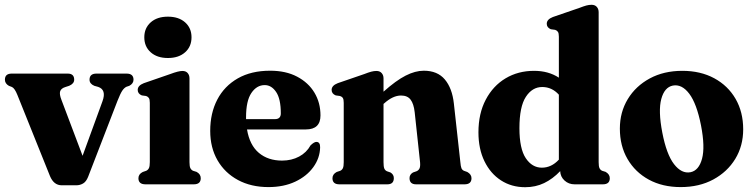

<svg xmlns="http://www.w3.org/2000/svg" viewBox="-22 -769 3145 801"><path d="M296.5 4H235.5Q202.5 4 186.5 -34.5L50.5 -373Q39.5 -400.5 28 -406L15 -411Q-1.5 -420.5 -1.5 -436.5Q-1.5 -462 27 -462H260.5Q287.5 -462 287.5 -436.5Q287.5 -420 266.5 -411L251 -406Q233 -400.5 229 -388.2Q225 -376 234.5 -352L322.5 -119L405.5 -346.5Q423 -394.5 387.5 -406.5L371.5 -411Q351.5 -419.5 351.5 -436.5Q351.5 -462 380.5 -462H506Q535 -462 535 -436.5Q535 -420.5 517.5 -411L505.5 -407Q496 -402.5 488 -390.5Q480 -378.5 468 -348L345.5 -31Q337.5 -11 324.5 -3.5Q311.5 4 296.5 4Z M678.5 -527Q633.5 -527 606.8 -550.8Q580 -574.5 580 -613.5Q580 -652 606.8 -675.8Q633.5 -699.5 678.5 -699.5Q723.5 -699.5 750.2 -675.8Q777 -652 777 -613.5Q777 -574.5 750.2 -550.8Q723.5 -527 678.5 -527ZM768.5 -442V-92.5Q768.5 -75 772.2 -67.5Q776 -60 783.5 -56.5L798 -52Q815.5 -42.5 815.5 -25.5Q815.5 0 786.5 0H585Q555.5 0 555.5 -25.5Q555.5 -42.5 573.5 -51.5L588 -56.5Q595.5 -60 599.2 -67.5Q603 -75 603 -92.5V-340Q603 -354.5 599 -360.2Q595 -366 587.5 -368.5L569.5 -371Q552.5 -378 552.5 -394Q552.5 -412 578 -422L688 -460Q722.5 -473 739 -473Q753.5 -473 761 -464.2Q768.5 -455.5 768.5 -442Z M1315 -287.5Q1315 -229 1254 -229H1008.5Q1019.5 -163.5 1058 -131.2Q1096.5 -99 1154.5 -99Q1194.5 -99 1225.8 -115.8Q1257 -132.5 1273.5 -162.5Q1289 -177.5 1298.5 -177Q1314 -176.5 1313.5 -154Q1312.5 -109.5 1285.2 -71.8Q1258 -34 1209.8 -11.2Q1161.5 11.5 1098 11.5Q1025.5 11.5 970.8 -18Q916 -47.5 885.5 -100.2Q855 -153 855 -223Q855 -297 884.5 -353.5Q914 -410 970 -442Q1026 -474 1105 -474Q1170.5 -474 1217.5 -449.2Q1264.5 -424.5 1289.8 -382.5Q1315 -340.5 1315 -287.5ZM1004.5 -280Q1004.5 -275.5 1004.5 -272H1125Q1149.5 -272 1149.5 -296Q1149.5 -356.5 1130 -385.2Q1110.5 -414 1082.5 -414Q1049 -414 1026.8 -381.2Q1004.5 -348.5 1004.5 -280Z M1578 -442V-386.5Q1630 -433 1670.2 -453.5Q1710.5 -474 1746 -474Q1803 -474 1833.8 -437.5Q1864.5 -401 1871.5 -337L1898.5 -93Q1900 -75 1903 -67.5Q1906 -60 1913.5 -56.5L1927.5 -51.5Q1945 -41.5 1945 -25.5Q1945 0 1916 0H1714Q1686.5 0 1686.5 -26Q1686.5 -41 1701 -49.5L1715.5 -54.5Q1724 -58 1728 -66Q1732 -74 1730.5 -92L1708 -301Q1704 -336 1691 -353.2Q1678 -370.5 1651 -370.5Q1617 -370.5 1580.5 -337.5L1578 -335.5V-92.5Q1578 -74 1581.2 -66Q1584.5 -58 1592.5 -54.5L1607 -49.5Q1621 -41 1621 -26Q1621 0 1594 0H1394Q1365 0 1365 -25.5Q1365 -42 1382.5 -51.5L1397.5 -56.5Q1405 -60 1408.5 -67.5Q1412 -75 1412 -92.5V-340Q1412 -354.5 1408.2 -360.2Q1404.5 -366 1396.5 -368.5L1378.5 -371Q1361.5 -378 1361.5 -394Q1361.5 -412 1387 -422L1497.5 -460Q1515.5 -467 1526.8 -470Q1538 -473 1548.5 -473Q1562.5 -473 1570.2 -464.2Q1578 -455.5 1578 -442Z M1974 -217Q1974 -295.5 2004.5 -353.2Q2035 -411 2087.2 -442.2Q2139.5 -473.5 2206 -473.5Q2266 -473.5 2309.5 -445V-616Q2309.5 -630.5 2305.5 -636.2Q2301.5 -642 2294 -644.5L2276 -647Q2259 -654 2259 -670Q2259 -688 2284.5 -698L2395 -736Q2413 -743 2424 -746Q2435 -749 2446 -749Q2460 -749 2467.8 -740.2Q2475.5 -731.5 2475.5 -718V-92.5Q2475.5 -75 2479 -67.5Q2482.5 -60 2490 -56.5L2504.5 -52Q2522 -42 2522 -25.5Q2522 0 2493 0H2375Q2350.5 0 2333.2 -15.8Q2316 -31.5 2315 -55Q2284 -22.5 2248 -5.2Q2212 12 2169 12Q2112 12 2068 -16.5Q2024 -45 1999 -96.5Q1974 -148 1974 -217ZM2145 -234.5Q2145 -148.5 2171.5 -109Q2198 -69.5 2238.5 -69.5Q2278.5 -69.5 2309.5 -103V-374Q2280.5 -406 2240 -406Q2198.5 -406 2171.8 -365Q2145 -324 2145 -234.5Z M2824.5 -473.5Q2900.5 -473.5 2957.8 -442.5Q3015 -411.5 3046.8 -356.5Q3078.5 -301.5 3078.5 -229.5Q3078.5 -160.5 3045.5 -106.2Q3012.5 -52 2953.8 -20.2Q2895 11.5 2818 11.5Q2742 11.5 2685 -19.5Q2628 -50.5 2596 -105.5Q2564 -160.5 2564 -232.5Q2564 -301 2597 -355.5Q2630 -410 2688.8 -441.8Q2747.5 -473.5 2824.5 -473.5ZM2858.5 -50.5Q2893.5 -57.5 2906.8 -106.8Q2920 -156 2902.5 -246Q2884.5 -337 2853.5 -378Q2822.5 -419 2785 -412Q2750 -405 2736.8 -356Q2723.5 -307 2741 -216Q2758.5 -125 2790 -84.2Q2821.5 -43.5 2858.5 -50.5Z"/></svg>

Font: Fraunces 72pt Soft
Style: Bold
Weight: 700
Version: Version 1.000;[b76b70a41]